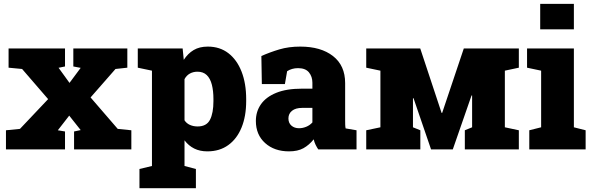

<svg xmlns="http://www.w3.org/2000/svg" viewBox="-20 -782 3086 1005"><path d="M11.2 0V-100.1L84.5 -107.4L231.9 -263.2L95.7 -420.9L24.9 -427.7V-528.3H320.3V-434.1L286.6 -427.2L343.8 -348.1L402.3 -426.8L363.8 -434.1V-528.3H646.5V-427.7L584.5 -420.9L454.1 -272L596.2 -107.4L667.5 -100.1V0H367.7V-93.8L402.3 -101.1L342.3 -176.8L282.7 -100.1L320.3 -93.8V0Z M710 203.1V102.5L775.4 86.9V-412.1L701.2 -427.7V-528.3H936L941.9 -468.8Q963.4 -502 993.7 -520Q1023.9 -538.1 1067.9 -538.1Q1130.4 -538.1 1175.3 -503.7Q1220.2 -469.2 1244.4 -407.2Q1268.6 -345.2 1268.6 -263.2V-252.9Q1268.6 -173.8 1244.4 -114.5Q1220.2 -55.2 1174.8 -22.5Q1129.4 10.3 1065.4 10.3Q1026.4 10.3 996.8 -4.4Q967.3 -19 945.8 -47.4V86.9L1005.4 102.5V203.1ZM1014.6 -120.1Q1061 -120.1 1079.1 -155Q1097.2 -189.9 1097.2 -252.9V-263.2Q1097.2 -306.6 1088.9 -338.9Q1080.6 -371.1 1062.3 -388.9Q1043.9 -406.7 1013.7 -406.7Q991.7 -406.7 973.9 -397Q956.1 -387.2 945.8 -367.7V-152.3Q956.1 -136.2 974.1 -128.2Q992.2 -120.1 1014.6 -120.1Z M1492.7 10.3Q1416 10.3 1367.7 -33.2Q1319.3 -76.7 1319.3 -148.9Q1319.3 -198.2 1345.9 -236.3Q1372.6 -274.4 1426 -296.1Q1479.5 -317.9 1560.1 -317.9H1615.2V-349.1Q1615.2 -380.9 1597.2 -403.1Q1579.1 -425.3 1540 -425.3Q1523.4 -425.3 1509 -421.1Q1494.6 -417 1482.9 -409.2L1471.2 -341.8H1350.6L1348.1 -488.8Q1393.1 -508.8 1442.1 -523.4Q1491.2 -538.1 1551.8 -538.1Q1659.7 -538.1 1723.1 -488.5Q1786.6 -439 1786.6 -347.2V-152.3Q1786.6 -141.1 1786.9 -130.4Q1787.1 -119.6 1789.1 -109.9L1846.2 -100.1V0H1646Q1639.6 -8.8 1632.3 -23.4Q1625 -38.1 1622.1 -52.7Q1598.1 -22.9 1568.4 -6.3Q1538.6 10.3 1492.7 10.3ZM1545.4 -110.8Q1564 -110.8 1582.8 -118.4Q1601.6 -126 1615.2 -141.1V-217.3H1562Q1527.3 -217.3 1508.5 -202.1Q1489.7 -187 1489.7 -162.1Q1489.7 -138.2 1505.4 -124.5Q1521 -110.8 1545.4 -110.8Z M1897 0V-100.1L1971.2 -115.7V-412.1L1897 -427.7V-528.3H1971.2H2179.7L2291.5 -190.9H2294.4L2407.7 -528.3H2622.6H2695.8V-427.7L2622.6 -412.1V-115.7L2695.8 -100.1V0H2413.1V-100.1L2451.2 -115.7V-282.2H2448.2L2350.1 0H2236.3L2144.5 -268.1L2141.6 -267.6V-115.7L2180.2 -100.1V0Z M2750.5 0V-100.1L2812.5 -115.7V-412.1L2738.8 -427.7V-528.3H2983.9V-115.7L3045.4 -100.1V0ZM2807.6 -628.4V-761.7H2983.9V-628.4Z"/></svg>

Font: Roboto Slab LO Black
Style: Regular
Weight: 900
Designer: Google
Version: Version 2.000